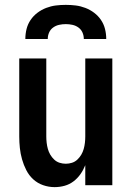

<svg xmlns="http://www.w3.org/2000/svg" viewBox="-20 -760 540 788"><path d="M204 8Q180 8 157 0Q134 -8 116.5 -24Q99 -40 88 -61.5Q77 -83 70.5 -106Q64 -129 61.5 -152.5Q59 -176 59 -200V-520H170V-200Q170 -187 171.5 -174Q173 -161 176.5 -148.5Q180 -136 186.5 -125Q193 -114 202.5 -105Q212 -96 224.5 -92Q237 -88 250 -88Q263 -88 275.5 -92Q288 -96 297.5 -105Q307 -114 313.5 -125Q320 -136 323.5 -148.5Q327 -161 328.5 -174Q330 -187 330 -200V-520H441V0H330V-82Q322 -62 310 -45Q298 -28 281.5 -15.5Q265 -3 245 2.5Q225 8 204 8ZM84 -600Q84 -621 89 -641Q94 -661 105.5 -678Q117 -695 133.5 -707.5Q150 -720 169.5 -727.5Q189 -735 209 -737.5Q229 -740 250 -740Q271 -740 291 -737.5Q311 -735 330.5 -727.5Q350 -720 366.5 -707.5Q383 -695 394.5 -678Q406 -661 411 -641Q416 -621 416 -600H324Q324 -614 318.5 -626.5Q313 -639 302 -647Q291 -655 277.5 -658Q264 -661 250 -661Q236 -661 222.5 -658Q209 -655 198 -647Q187 -639 181.5 -626.5Q176 -614 176 -600Z"/></svg>

Font: Zed Mono
Style: Bold
Weight: 700
Monospace: yes
Designer: Belleve Invis
Foundry: Belleve Invis
Version: Version 1.0.0; ttfautohint (v1.8.4)